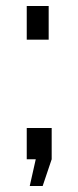

<svg xmlns="http://www.w3.org/2000/svg" viewBox="-20 -538 261 639"><path d="M69 -406V-518H142V-406ZM79 81 99 -8H69V-112H152V-8L122 81Z"/></svg>

Font: Raleway Medium
Style: Regular
Weight: 500
Designer: Matt McInerney, Pablo Impallari, Rodrigo Fuenzalida
Foundry: Matt McInerney, Pablo Impallari, Rodrigo Fuenzalida
Version: Version 4.026